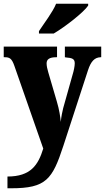

<svg xmlns="http://www.w3.org/2000/svg" viewBox="-23 -786 563 1030"><path d="M186 -619V-606H265C328 -643 427 -721 450 -756V-766H278C260 -721 212 -659 186 -619ZM17 161V224H37C225 224 258 176 317 -4L449 -409C465 -458 485 -478 517 -479H520V-536H325V-479L330 -478C364 -475 378 -471 378 -446C378 -431 372 -403 368 -391L316 -206C311 -186 306 -162 303 -132C301 -157 295 -198 282 -241L236 -398C231 -415 227 -432 227 -446C227 -467 241 -479 279 -479H283V-536H-3V-479H2C28 -479 40 -473 54 -433L209 11C182 99 142 161 17 161Z"/></svg>

Font: Noto Serif Georgian Condensed Black
Style: Regular
Weight: 900
Width: 3
Designer: Monotype Design Team, Akaki Razmadze
Foundry: Google LLC
Version: Version 2.003